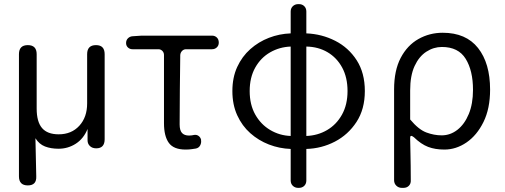

<svg xmlns="http://www.w3.org/2000/svg" viewBox="-20 -713 2453 932"><path d="M115 187Q72 187 72 143V-450Q72 -494 115 -494Q158 -494 158 -450V-186Q158 -122 184 -91.5Q210 -61 265 -61Q327 -61 365 -102.5Q403 -144 403 -211V-450Q403 -494 446 -494Q488 -494 488 -450V-37Q488 7 447 7Q428 7 416.5 -4Q405 -15 405 -32V-87Q386 -40 348 -15.5Q310 9 264 9Q227 9 198.5 -2Q170 -13 152 -42L156 143Q158 187 115 187Z M881 13Q823 13 799.5 -19.5Q776 -52 776 -115V-446Q776 -458 768 -466Q760 -474 749 -474H623Q610 -474 601 -482.5Q592 -491 592 -504Q592 -518 601 -527Q610 -536 623 -537L668 -540H1009Q1023 -540 1032.5 -531Q1042 -522 1042 -506Q1042 -492 1032.5 -483Q1023 -474 1009 -474H883Q872 -474 864 -466Q856 -458 855 -446Q854 -359 853 -277Q852 -195 852 -109Q852 -80 863.5 -67.5Q875 -55 898 -55Q907 -55 911.5 -56Q916 -57 922 -58Q934 -60 943.5 -53.5Q953 -47 956 -35V-32Q958 -19 951.5 -7Q945 5 931 8Q924 9 911 11Q898 13 881 13Z M1391 -53V-487Q1337 -485 1291.5 -459Q1246 -433 1219 -385Q1192 -337 1192 -271Q1192 -205 1219 -157Q1246 -109 1291.5 -82Q1337 -55 1391 -53ZM1428 199Q1412 199 1401.5 189Q1391 179 1391 163V10Q1336 8 1285.5 -11.5Q1235 -31 1195 -66.5Q1155 -102 1131.5 -153.5Q1108 -205 1108 -271Q1108 -337 1131.5 -388Q1155 -439 1195 -474.5Q1235 -510 1285.5 -529.5Q1336 -549 1391 -551V-657Q1391 -673 1401.5 -683Q1412 -693 1428 -693H1431Q1447 -693 1457 -683Q1467 -673 1467 -657V-551Q1542 -548 1607 -515Q1672 -482 1711.5 -420.5Q1751 -359 1751 -271Q1751 -183 1710.5 -121Q1670 -59 1605.5 -25.5Q1541 8 1467 10V163Q1467 179 1457 189Q1447 199 1430 199ZM1467 -487V-53Q1522 -55 1567.5 -81.5Q1613 -108 1640 -156.5Q1667 -205 1667 -271Q1667 -337 1641 -385Q1615 -433 1570 -459.5Q1525 -486 1467 -487Z M1931 199Q1915 199 1904 188.5Q1893 178 1893 162V-279Q1893 -371 1925 -432Q1957 -493 2011 -523.5Q2065 -554 2129 -554Q2242 -554 2300.5 -480Q2359 -406 2359 -278Q2359 -186 2327 -121Q2295 -56 2244.5 -21.5Q2194 13 2137 13Q2092 13 2058 0Q2024 -13 1989 -47Q1969 -63 1971 -39Q1972 4 1972.5 33.5Q1973 63 1973.5 92Q1974 121 1974 162Q1975 178 1965 188.5Q1955 199 1938 199ZM2124 -56Q2166 -56 2200.5 -83Q2235 -110 2255.5 -159.5Q2276 -209 2276 -277Q2276 -370 2240.5 -427.5Q2205 -485 2125 -485Q2085 -485 2049.5 -462Q2014 -439 1992.5 -392.5Q1971 -346 1971 -274V-133Q2012 -84 2049.5 -70Q2087 -56 2124 -56Z"/></svg>

Font: Chiron GoRound TC N
Style: Regular
Weight: 350
Designer: Ryoko NISHIZUKA 西塚涼子 (kana, bopomofo & ideographs); Paul D. Hunt (Latin, Greek & Cyrillic); Sandoll Communications 산돌커뮤니
Foundry: Adobe
Version: Version 1.000;hotconv 1.1.1;makeotfexe 2.6.0